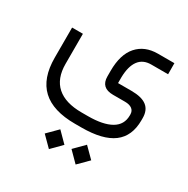

<svg xmlns="http://www.w3.org/2000/svg" viewBox="-171 -502 1045 1067"><g transform="rotate(30 352.0 31.0)"><path d="M390.6 349.1 453.6 285.6 517.1 349.1 453.6 412.6ZM218.8 349.1 282.2 285.6 345.2 349.1 282.2 412.6ZM361.8 -135.3Q361.8 -240.7 409.9 -295.2Q458 -349.6 542 -349.6H647.5L647.9 -278.8H539.6Q487.3 -278.8 460.2 -242.2Q433.1 -205.6 431.6 -135.3V-104.5V-97.2H439H517.1Q584 -97.2 615.7 -72.5Q647.5 -47.9 647.5 2.9V17.1Q647.5 118.7 581.3 168.5Q515.1 218.3 378.4 218.3H337.4Q195.8 218.3 126 153.3Q56.2 88.4 56.2 -43.9V-236.8H125.5V-43.9Q125.5 49.8 179.4 97.7Q233.4 145.5 337.4 145.5H378.4Q475.1 145.5 526.6 115.7Q578.1 85.9 578.1 25.9V20Q578.1 -2.9 562 -14.9Q545.9 -26.9 517.1 -26.9H439.9Q361.8 -26.9 361.8 -100.1Z"/></g></svg>

Font: Shabnam Light WOL
Style: Light-WOL
Weight: 300
Foundry: DejaVu fonts team - Redesigned by Saber Rastikerdar - Based on Vazir font
Version: Version 5.0.0